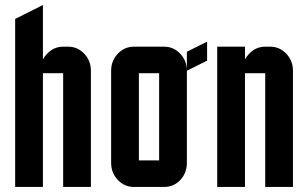

<svg xmlns="http://www.w3.org/2000/svg" viewBox="-20 -740 1220 760"><path d="M149.9 0H40V-665L149.9 -720.2V-504.4Q155.8 -516.6 166.5 -527.3Q192.9 -555.2 230 -555.2H250Q287.1 -555.2 313.5 -527.3Q339.8 -499.5 339.8 -460V0H230V-450.2H149.9Z M719.7 -535.2 799.8 -575.2V-500L719.7 -460ZM609.9 -105V-450.2H529.8V-105ZM719.7 -460V-95.2Q719.7 -55.2 693.4 -27.3Q667.5 0 629.9 0H509.8Q472.7 0 446.3 -27.8Q419.9 -55.7 419.9 -95.2V-460Q419.9 -499.5 446.3 -527.3Q472.7 -555.2 509.8 -555.2H629.9Q667 -555.2 693.4 -527.3Q719.7 -499.5 719.7 -460Z M949.7 0H839.8V-555.2H949.7V-504.4Q955.6 -516.6 966.3 -527.3Q992.7 -555.2 1029.8 -555.2H1049.8Q1086.9 -555.2 1113.3 -527.3Q1139.6 -499.5 1139.6 -460V0H1029.8V-450.2H949.7Z"/></svg>

Font: Horta
Style: Regular
Weight: 600
Width: 3
Version: Version 0.11